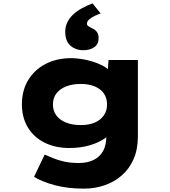

<svg xmlns="http://www.w3.org/2000/svg" viewBox="-20 -889 1007 1139"><path d="M478 230Q380 230 304.5 209.5Q229 189 182 160L245 28Q268 38 297 50Q326 62 363 70Q400 78 448 78Q498 78 535 60Q572 42 591.5 7Q611 -28 611 -81V-133L650 -128Q641 -96 604 -69.5Q567 -43 512 -27Q457 -11 391 -11Q308 -11 244 -43Q180 -75 145 -133.5Q110 -192 110 -270Q110 -352 147 -413.5Q184 -475 250 -509.5Q316 -544 403 -544Q428 -544 459.5 -539.5Q491 -535 524 -525.5Q557 -516 586 -501Q615 -486 633.5 -467Q652 -448 653 -423L615 -414L624 -533H798V-81Q798 -2 772 56Q746 114 701.5 152.5Q657 191 599.5 210.5Q542 230 478 230ZM459 -147Q508 -147 542.5 -162Q577 -177 596 -204.5Q615 -232 615 -269Q615 -307 596.5 -334Q578 -361 543 -376Q508 -391 459 -391Q409 -391 371.5 -376Q334 -361 314 -334Q294 -307 294 -269Q294 -232 314 -204.5Q334 -177 371.5 -162Q409 -147 459 -147ZM474 -591Q430 -591 398.5 -617.5Q367 -644 367 -701Q367 -731 379 -756Q391 -781 413 -802Q435 -823 465 -839.5Q495 -856 529 -869L577 -809Q564 -805 544.5 -796Q525 -787 510.5 -775Q496 -763 496 -749Q496 -739 503.5 -734Q511 -729 523 -723Q544 -714 554.5 -700Q565 -686 565 -663Q565 -626 538.5 -608.5Q512 -591 474 -591Z"/></svg>

Font: Lexend Tera ExtraBold
Style: Regular
Weight: 800
Designer: Bonnie Shaver-Troup, Thomas Jockin
Foundry: Lexend
Version: Version 1.007